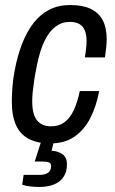

<svg xmlns="http://www.w3.org/2000/svg" viewBox="-20 -558 457 763"><path d="M179 12Q130 12 95.5 -5.5Q61 -23 44 -60Q27 -97 27 -154Q27 -183 29.5 -213.5Q32 -244 38 -276Q49 -336 68 -384.5Q87 -433 114 -467.5Q141 -502 177 -520Q213 -538 259 -538Q308 -538 340 -523Q372 -508 388 -478Q404 -448 404 -402Q404 -387 402 -368Q400 -349 397 -330H317Q320 -346 322 -363.5Q324 -381 324 -394Q324 -420 317 -437Q310 -454 295.5 -462.5Q281 -471 257 -471Q226 -471 201 -452.5Q176 -434 157.5 -396.5Q139 -359 127 -300Q120 -266 116 -239.5Q112 -213 110 -193Q108 -173 108 -155Q108 -122 116 -100Q124 -78 141 -67Q158 -56 182 -56Q214 -56 236 -72Q258 -88 273 -120Q288 -152 297 -196H374Q363 -136 339 -89Q315 -42 276 -15Q237 12 179 12ZM140 185Q120 185 101 183Q82 181 68 176L74 137H137Q159 137 171 128.5Q183 120 183 102Q183 91 174.5 87.5Q166 84 150 84H118L150 -16H199L185 41Q208 42 227 54Q246 66 246 95Q246 123 235 141Q224 159 207.5 168.5Q191 178 173 181.5Q155 185 140 185Z"/></svg>

Font: Archivo Condensed
Style: Italic
Weight: 400
Width: 3
Italic angle: -10°
Designer: Hector Gatti
Foundry: Omnibus-Type
Version: Version 2.001